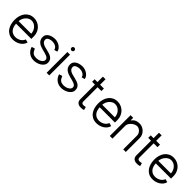

<svg xmlns="http://www.w3.org/2000/svg" viewBox="306 -1904 3193 3193"><g transform="rotate(45 1902.5 -307.5)"><path d="M468.8 -131.8Q460 -97.7 438.7 -71.5Q417.5 -45.4 388.7 -27.6Q359.9 -9.8 326.2 -0.7Q292.5 8.3 258.3 8.3Q203.1 8.3 163.6 -13.2Q124 -34.7 98.4 -70.6Q72.8 -106.4 60.8 -152.6Q48.8 -198.7 48.8 -248.5Q48.8 -297.9 61.8 -342.8Q74.7 -387.7 100.6 -422.1Q126.5 -456.5 165.8 -477.1Q205.1 -497.6 258.3 -497.6Q304.2 -497.6 343 -480.2Q381.8 -462.9 410.2 -433.1Q438.5 -403.3 454.6 -363.8Q470.7 -324.2 470.7 -279.8V-218.3H112.3Q113.3 -184.1 122.8 -153.6Q132.3 -123 150.6 -100.3Q168.9 -77.6 196 -64.5Q223.1 -51.3 258.8 -51.3Q283.2 -51.3 307.1 -57.6Q331.1 -64 351.6 -76.2Q372.1 -88.4 388.2 -106.4Q404.3 -124.5 412.1 -147.9ZM408.2 -277.8Q407.2 -308.6 396 -337.4Q384.8 -366.2 365 -388.7Q345.2 -411.1 318.1 -424.8Q291 -438.5 258.3 -438.5Q227.5 -438.5 201.4 -423.8Q175.3 -409.2 156 -386.2Q136.7 -363.3 125.2 -334.5Q113.8 -305.7 112.3 -277.8Z M869.6 -357.9Q866.2 -378.9 854 -394Q841.8 -409.2 824.7 -418.7Q807.6 -428.2 787.8 -432.9Q768.1 -437.5 749.5 -437.5Q735.8 -437.5 717.3 -434.6Q698.7 -431.6 681.9 -424.3Q665 -417 653.3 -405Q641.6 -393.1 641.6 -375Q641.6 -347.2 654.8 -329.8Q668 -312.5 689.5 -301.3Q710.9 -290 738.3 -283Q765.6 -275.9 794.4 -268.8Q823.2 -261.7 850.6 -252.9Q877.9 -244.1 899.4 -229.5Q920.9 -214.8 934.1 -192.1Q947.3 -169.4 947.3 -134.8Q947.3 -99.6 928 -72.8Q908.7 -45.9 879.4 -27.8Q850.1 -9.8 815.9 -0.7Q781.7 8.3 751.5 8.3Q717.8 8.3 688.5 -1.2Q659.2 -10.7 635.7 -28.3Q612.3 -45.9 595 -71.5Q577.6 -97.2 568.4 -129.4L625.5 -146.5Q636.7 -120.1 647.7 -101.8Q658.7 -83.5 673.6 -72Q688.5 -60.5 708.7 -55.4Q729 -50.3 758.3 -50.3Q775.9 -50.3 798.1 -55.9Q820.3 -61.5 839.6 -72.5Q858.9 -83.5 872.3 -99.6Q885.7 -115.7 885.7 -136.7Q885.7 -158.7 872.6 -172.4Q859.4 -186 837.9 -195.3Q816.4 -204.6 789.1 -211.2Q761.7 -217.8 733.2 -225.6Q704.6 -233.4 677.2 -243.9Q649.9 -254.4 628.4 -271.2Q606.9 -288.1 593.8 -313Q580.6 -337.9 580.6 -375Q580.6 -409.2 597.4 -432.6Q614.3 -456.1 640.4 -470.5Q666.5 -484.9 697.5 -491.2Q728.5 -497.6 756.3 -497.6Q781.7 -497.6 810.5 -488.8Q839.4 -480 864 -463.6Q888.7 -447.3 905.8 -424.3Q922.9 -401.4 925.3 -373.5Z M1115.2 -587.4Q1115.2 -572.8 1105.2 -562.7Q1095.2 -552.7 1080.1 -552.7Q1065.9 -552.7 1055.4 -562.7Q1044.9 -572.8 1044.9 -587.4Q1044.9 -602.1 1055.4 -612.5Q1065.9 -623 1080.1 -623Q1095.2 -623 1105.2 -612.5Q1115.2 -602.1 1115.2 -587.4ZM1110.8 0H1048.8V-488.3H1110.8Z M1514.2 -357.9Q1510.7 -378.9 1498.5 -394Q1486.3 -409.2 1469.2 -418.7Q1452.1 -428.2 1432.4 -432.9Q1412.6 -437.5 1394 -437.5Q1380.4 -437.5 1361.8 -434.6Q1343.3 -431.6 1326.4 -424.3Q1309.6 -417 1297.9 -405Q1286.1 -393.1 1286.1 -375Q1286.1 -347.2 1299.3 -329.8Q1312.5 -312.5 1334 -301.3Q1355.5 -290 1382.8 -283Q1410.2 -275.9 1439 -268.8Q1467.8 -261.7 1495.1 -252.9Q1522.5 -244.1 1543.9 -229.5Q1565.4 -214.8 1578.6 -192.1Q1591.8 -169.4 1591.8 -134.8Q1591.8 -99.6 1572.5 -72.8Q1553.2 -45.9 1523.9 -27.8Q1494.6 -9.8 1460.4 -0.7Q1426.3 8.3 1396 8.3Q1362.3 8.3 1333 -1.2Q1303.7 -10.7 1280.3 -28.3Q1256.8 -45.9 1239.5 -71.5Q1222.2 -97.2 1212.9 -129.4L1270 -146.5Q1281.2 -120.1 1292.2 -101.8Q1303.2 -83.5 1318.1 -72Q1333 -60.5 1353.3 -55.4Q1373.5 -50.3 1402.8 -50.3Q1420.4 -50.3 1442.6 -55.9Q1464.8 -61.5 1484.1 -72.5Q1503.4 -83.5 1516.8 -99.6Q1530.3 -115.7 1530.3 -136.7Q1530.3 -158.7 1517.1 -172.4Q1503.9 -186 1482.4 -195.3Q1460.9 -204.6 1433.6 -211.2Q1406.2 -217.8 1377.7 -225.6Q1349.1 -233.4 1321.8 -243.9Q1294.4 -254.4 1272.9 -271.2Q1251.5 -288.1 1238.3 -313Q1225.1 -337.9 1225.1 -375Q1225.1 -409.2 1241.9 -432.6Q1258.8 -456.1 1284.9 -470.5Q1311 -484.9 1342 -491.2Q1373 -497.6 1400.9 -497.6Q1426.3 -497.6 1455.1 -488.8Q1483.9 -480 1508.5 -463.6Q1533.2 -447.3 1550.3 -424.3Q1567.4 -401.4 1569.8 -373.5Z M1926.8 -1.5Q1909.7 4.9 1891.4 6.6Q1873 8.3 1855 8.3Q1810.1 8.3 1783 -15.6Q1755.9 -39.6 1755.9 -85.9V-429.2H1689.5V-488.3H1755.9V-616.2H1817.9V-488.3H1907.7V-429.2H1817.9V-92.3Q1817.9 -69.8 1830.3 -60.3Q1842.8 -50.8 1863.8 -50.8Q1875.5 -50.8 1888.2 -53.2Q1900.9 -55.7 1911.6 -58.1Z M2435.1 -131.8Q2426.3 -97.7 2405 -71.5Q2383.8 -45.4 2355 -27.6Q2326.2 -9.8 2292.5 -0.7Q2258.8 8.3 2224.6 8.3Q2169.4 8.3 2129.9 -13.2Q2090.3 -34.7 2064.7 -70.6Q2039.1 -106.4 2027.1 -152.6Q2015.1 -198.7 2015.1 -248.5Q2015.1 -297.9 2028.1 -342.8Q2041 -387.7 2066.9 -422.1Q2092.8 -456.5 2132.1 -477.1Q2171.4 -497.6 2224.6 -497.6Q2270.5 -497.6 2309.3 -480.2Q2348.1 -462.9 2376.5 -433.1Q2404.8 -403.3 2420.9 -363.8Q2437 -324.2 2437 -279.8V-218.3H2078.6Q2079.6 -184.1 2089.1 -153.6Q2098.6 -123 2116.9 -100.3Q2135.3 -77.6 2162.4 -64.5Q2189.5 -51.3 2225.1 -51.3Q2249.5 -51.3 2273.4 -57.6Q2297.4 -64 2317.9 -76.2Q2338.4 -88.4 2354.5 -106.4Q2370.6 -124.5 2378.4 -147.9ZM2374.5 -277.8Q2373.5 -308.6 2362.3 -337.4Q2351.1 -366.2 2331.3 -388.7Q2311.5 -411.1 2284.4 -424.8Q2257.3 -438.5 2224.6 -438.5Q2193.8 -438.5 2167.7 -423.8Q2141.6 -409.2 2122.3 -386.2Q2103 -363.3 2091.6 -334.5Q2080.1 -305.7 2078.6 -277.8Z M2596.7 -488.3V-427.2Q2611.3 -446.8 2626.7 -460.2Q2642.1 -473.6 2659.9 -481.9Q2677.7 -490.2 2698.2 -493.9Q2718.8 -497.6 2743.2 -497.6Q2775.9 -497.6 2806.2 -483.9Q2836.4 -470.2 2859.9 -447Q2883.3 -423.8 2897.2 -393.6Q2911.1 -363.3 2911.1 -330.1V0H2850.6V-326.7Q2850.6 -347.2 2841.6 -366.9Q2832.5 -386.7 2817.6 -402.6Q2802.7 -418.5 2783.2 -428Q2763.7 -437.5 2743.2 -437.5Q2720.2 -437.5 2694.6 -426Q2668.9 -414.6 2647.2 -395.5Q2625.5 -376.5 2611.1 -352.5Q2596.7 -328.6 2596.7 -303.7V0H2534.7V-488.3Z M3246.1 -1.5Q3229 4.9 3210.7 6.6Q3192.4 8.3 3174.3 8.3Q3129.4 8.3 3102.3 -15.6Q3075.2 -39.6 3075.2 -85.9V-429.2H3008.8V-488.3H3075.2V-616.2H3137.2V-488.3H3227.1V-429.2H3137.2V-92.3Q3137.2 -69.8 3149.7 -60.3Q3162.1 -50.8 3183.1 -50.8Q3194.8 -50.8 3207.5 -53.2Q3220.2 -55.7 3231 -58.1Z M3754.4 -131.8Q3745.6 -97.7 3724.4 -71.5Q3703.1 -45.4 3674.3 -27.6Q3645.5 -9.8 3611.8 -0.7Q3578.1 8.3 3543.9 8.3Q3488.8 8.3 3449.2 -13.2Q3409.7 -34.7 3384 -70.6Q3358.4 -106.4 3346.4 -152.6Q3334.5 -198.7 3334.5 -248.5Q3334.5 -297.9 3347.4 -342.8Q3360.4 -387.7 3386.2 -422.1Q3412.1 -456.5 3451.4 -477.1Q3490.7 -497.6 3543.9 -497.6Q3589.8 -497.6 3628.7 -480.2Q3667.5 -462.9 3695.8 -433.1Q3724.1 -403.3 3740.2 -363.8Q3756.3 -324.2 3756.3 -279.8V-218.3H3397.9Q3398.9 -184.1 3408.4 -153.6Q3418 -123 3436.3 -100.3Q3454.6 -77.6 3481.7 -64.5Q3508.8 -51.3 3544.4 -51.3Q3568.8 -51.3 3592.8 -57.6Q3616.7 -64 3637.2 -76.2Q3657.7 -88.4 3673.8 -106.4Q3689.9 -124.5 3697.8 -147.9ZM3693.8 -277.8Q3692.9 -308.6 3681.6 -337.4Q3670.4 -366.2 3650.6 -388.7Q3630.9 -411.1 3603.8 -424.8Q3576.7 -438.5 3543.9 -438.5Q3513.2 -438.5 3487.1 -423.8Q3460.9 -409.2 3441.7 -386.2Q3422.4 -363.3 3410.9 -334.5Q3399.4 -305.7 3397.9 -277.8Z"/></g></svg>

Font: SengPathom
Style: Regular
Weight: 400
Designer: John M. Durdin
Foundry: Lao Script for Windows
Version: Version 1.300